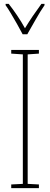

<svg xmlns="http://www.w3.org/2000/svg" viewBox="-20 -972 259 992"><path d="M181 0H38V-19L98 -22V-691L38 -695V-714H181V-695L123 -691V-22L181 -19ZM97 -795Q84 -820 67.5 -849Q51 -878 35.5 -904Q20 -930 9 -945V-952H25Q45 -927 68 -893Q91 -859 109 -826Q129 -859 149 -888.5Q169 -918 194 -952H210V-945Q188 -913 164.5 -871.5Q141 -830 121 -795Z"/></svg>

Font: Noto Sans ExtraCondensed Thin
Style: Regular
Weight: 100
Width: 2
Designer: Monotype Design Team
Foundry: Monotype Imaging Inc.
Version: Version 2.013; ttfautohint (v1.8.4.7-5d5b)